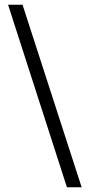

<svg xmlns="http://www.w3.org/2000/svg" viewBox="-20 -743 382 809"><path d="M262 46H324L75 -723H14Z"/></svg>

Font: United Sans Light
Style: Regular
Weight: 300
Designer: Pablo Impallari, Rodrigo Fuenzalida (Modified by Dan O. Williams)
Version: Version 1.000;PS 001.000;hotconv 1.0.88;makeotf.lib2.5.64775